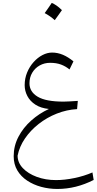

<svg xmlns="http://www.w3.org/2000/svg" viewBox="-20 -919 648 1288"><path d="M308.1 -188Q253.9 -193.4 217.8 -216.8Q181.6 -240.2 163.6 -274.7Q145.5 -309.1 145.5 -347.7Q145.5 -393.1 161.9 -432.6Q178.2 -472.2 205.3 -502.4Q232.4 -532.7 264.9 -549.6Q297.4 -566.4 329.6 -566.4Q366.7 -566.4 402.3 -551.3Q438 -536.1 472.7 -507.3L446.3 -453.1Q419.9 -474.6 388.9 -486.1Q357.9 -497.6 315.9 -497.6Q277.8 -497.6 246.3 -480Q214.8 -462.4 196.3 -431.4Q177.7 -400.4 177.7 -360.4Q177.7 -303.2 232.7 -270.3Q287.6 -237.3 406.2 -237.3Q421.9 -237.3 448.2 -238.8Q474.6 -240.2 502 -242.2L497.1 -187Q427.2 -183.1 361.1 -157Q294.9 -130.9 240 -87.9Q185.1 -44.9 147.7 9.5Q110.4 64 98.1 125Q98.1 171.9 133.3 209Q168.5 246.1 227.1 267.6Q285.6 289.1 355.5 289.1Q413.6 289.1 479.5 275.4Q545.4 261.7 600.1 237.8L608.4 288.1Q490.2 348.6 364.7 348.6Q308.6 348.6 256.3 334.5Q204.1 320.3 162.4 292.7Q120.6 265.1 96.2 224.1Q71.8 183.1 71.8 128.9Q71.8 59.6 103.8 -1.5Q135.7 -62.5 189.5 -110.4Q243.2 -158.2 308.1 -188ZM327.1 -899.4Q341.8 -893.6 358.6 -882.1Q375.5 -870.6 395.5 -851.1Q383.8 -834.5 371.8 -817.6Q359.9 -800.8 347.2 -783.7Q332 -797.9 314.7 -809.8Q297.4 -821.8 279.8 -831.1Q292 -848.1 303.5 -864.7Q314.9 -881.3 327.1 -899.4Z"/></svg>

Font: Pinar-DS2-FD Light
Style: Regular
Weight: 300
Designer: Amin Abedi
Version: Version 2.000